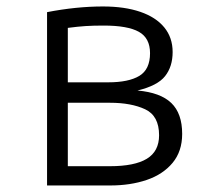

<svg xmlns="http://www.w3.org/2000/svg" viewBox="-20 -568 655 588"><path d="M537.9 -157.9Q537.9 -104.6 508.5 -69.2Q479 -33.8 429.2 -16.9Q379.5 0 317.4 0H124.1V-530.8Q213.8 -548.2 295.4 -548.2Q361.5 -548.2 409.5 -531.8Q457.4 -515.4 483.1 -484.1Q508.7 -452.8 508.7 -408.7Q508.7 -364.1 485.6 -334.9Q462.6 -305.6 401 -290.8Q471.3 -284.6 504.6 -252.6Q537.9 -220.5 537.9 -157.9ZM187.7 -482.6V-315.9H311.8Q373.8 -315.9 406.7 -335.6Q439.5 -355.4 439.5 -405.1Q439.5 -451.3 405.4 -470.5Q371.3 -489.7 297.4 -489.7Q265.6 -489.7 242.3 -488.2Q219 -486.7 187.7 -482.6ZM316.4 -59Q392.3 -59 429.7 -81.8Q467.2 -104.6 467.2 -153.8Q467.2 -213.3 424.6 -233.3Q382.1 -253.3 316.4 -253.3H187.7V-59Z"/></svg>

Font: Fira Code Fixed Light
Style: Regular
Weight: 300
Monospace: yes
Designer: Carrois Corporate, Edenspiekermann AG, Nikita Prokopov
Foundry: Carrois Corporate, Edenspiekermann AG, Nikita Prokopov
Version: Version 5.002